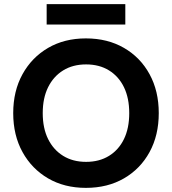

<svg xmlns="http://www.w3.org/2000/svg" viewBox="-20 -898 833 930"><path d="M396 12Q292 12 213 -34Q134 -80 89 -161.5Q44 -243 44 -350Q44 -457 89 -538.5Q134 -620 213 -666Q292 -712 396 -712Q501 -712 580.5 -666Q660 -620 704.5 -538.5Q749 -457 749 -350Q749 -243 704.5 -161.5Q660 -80 580.5 -34Q501 12 396 12ZM397 -114Q461 -114 508 -143Q555 -172 580.5 -224.5Q606 -277 606 -350Q606 -423 580.5 -475.5Q555 -528 508 -557Q461 -586 397 -586Q333 -586 286 -557Q239 -528 213 -475.5Q187 -423 187 -350Q187 -277 213 -224.5Q239 -172 286 -143Q333 -114 397 -114ZM206 -779V-878H587V-779Z"/></svg>

Font: DM Sans 24pt ExtraBold
Style: Regular
Weight: 800
Designer: Colophon Foundry, Jonny Pinhorn
Foundry: Colophon Foundry
Version: Version 4.004;gftools[0.9.30]